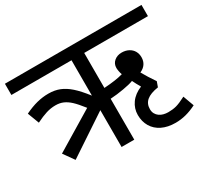

<svg xmlns="http://www.w3.org/2000/svg" viewBox="-133 -822 1133 1056"><g transform="rotate(-30 433.5 -294.0)"><path d="M26.9 -416.5Q69.3 -437 106 -446.3Q142.6 -455.6 179.2 -455.6Q218.8 -455.6 250 -443.1Q281.2 -430.7 312 -403.6Q342.8 -376.5 381.8 -326.2V-550.8H0V-622.1H867.2V-550.8H462.4V-328.6Q540.5 -333.5 583 -346.2Q579.1 -355.5 576.7 -368.9Q574.2 -382.3 574.2 -390.1Q574.2 -417 593.5 -433.3Q612.8 -449.7 641.1 -449.7Q666 -449.7 685.1 -439.5Q704.1 -429.2 713.9 -411.9Q723.6 -394.5 723.6 -373Q723.6 -348.6 711.4 -330.8Q699.2 -313 676.3 -303.2Q698.2 -263.7 730.5 -216.8L718.8 -184.1Q668 -176.3 644.3 -156.2Q620.6 -136.2 620.6 -102.1Q620.6 -85 627.4 -72.8Q634.3 -60.5 645.5 -52.5Q656.7 -44.4 671.1 -40.8Q685.5 -37.1 701.2 -37.1Q729 -37.1 752 -43.2Q774.9 -49.3 814.5 -69.8L839.8 -0.5Q804.7 17.1 772.2 25.4Q739.7 33.7 706.5 33.7Q657.2 33.7 621.1 16.1Q585 -1.5 565.9 -33.7Q546.9 -65.9 546.9 -107.4Q546.9 -148.4 571 -182.1Q595.2 -215.8 640.6 -234.4Q625 -260.7 612.8 -286.1Q592.3 -277.8 548.1 -270Q503.9 -262.2 462.4 -259.8V0H381.8V-233.9L127.4 -64.9L79.6 -132.3L325.7 -281.2Q293 -322.8 272.2 -342Q251.5 -361.3 230 -370.8Q208.5 -380.4 181.2 -380.4Q150.9 -380.4 121.8 -371.3Q92.8 -362.3 54.7 -343.3Z"/></g></svg>

Font: NotoSans
Style: Regular
Weight: 400
Designer: Monotype Design team
Foundry: Monotype Imaging Inc.
Version: Version 1.04; ttfautohint (v1.4.1)